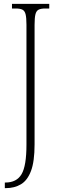

<svg xmlns="http://www.w3.org/2000/svg" viewBox="-20 -734 305 994"><path d="M5 240V211H8Q66 211 91.5 168Q117 125 117 15V-606Q117 -642 112.5 -660Q108 -678 96 -684Q84 -690 61 -690H42V-714H235V-690H215Q192 -690 180 -684Q168 -678 163.5 -660Q159 -642 159 -605V14Q159 102 140.5 151Q122 200 88.5 220Q55 240 10 240Z"/></svg>

Font: Noto Serif Hebrew ExtraCondensed ExtraLight
Style: Regular
Weight: 200
Width: 2
Designer: Monotype Design Team
Foundry: Monotype Imaging Inc.
Version: Version 2.004; ttfautohint (v1.8.4.7-5d5b)